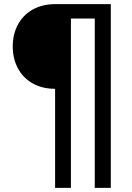

<svg xmlns="http://www.w3.org/2000/svg" viewBox="-20 -732 642 934"><path d="M519 182H441V-642H325V182H248V-300Q186 -300 139.5 -326Q93 -352 67.5 -399Q42 -446 42 -506Q42 -566 67.5 -613Q93 -660 140 -686Q187 -712 250 -712H519Z"/></svg>

Font: Muli SemiBold
Style: Regular
Weight: 600
Designer: Vernon Adams
Foundry: Vernon Adams
Version: Version 2.000